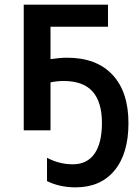

<svg xmlns="http://www.w3.org/2000/svg" viewBox="-20 -560 603 825"><path d="M532 -31Q532 -165 463.5 -238.5Q395 -312 268 -312Q239 -312 197 -306V-445H444V-540H82V0H197V-206Q225 -212 253 -212Q338 -212 378 -166.5Q418 -121 418 -32Q418 55 386 100.5Q354 146 293 146Q235 146 182 118V218Q236 245 305 245Q412 245 472 172.5Q532 100 532 -31Z"/></svg>

Font: OpenSansMMV
Style: Semibold
Weight: 600
Designer: Steve Matteson
Foundry: Ascender Corporation
Version: Version 6.000